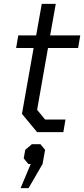

<svg xmlns="http://www.w3.org/2000/svg" viewBox="-20 -680 433 988"><path d="M93 -94 153 -433H63L74 -498H166L195 -660H267L238 -498H393L382 -433H227L171 -115L212 -65H317L306 0H171ZM138 164H126L102 135L110 91L144 62H188L212 91L199 164L127 288H86Z"/></svg>

Font: Chakra Petch
Style: Italic
Weight: 400
Italic angle: -10°
Designer: Katatrad Aksorn Co.,Ltd.
Foundry: Cadson Demak Co.,Ltd.
Version: Version 1.000; ttfautohint (v1.6)